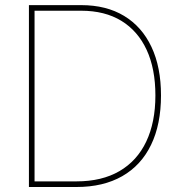

<svg xmlns="http://www.w3.org/2000/svg" viewBox="-20 -748 719 768"><path d="M286.1 0H107.4V-22.5H286.1Q387.2 -22.5 457.8 -63.5Q528.3 -104.5 564.9 -181.6Q601.6 -258.8 601.6 -366.2Q601.6 -472.7 566.7 -548.3Q531.7 -624 465.6 -664.6Q399.4 -705.1 304.7 -705.1H107.4V-727.5H304.7Q405.3 -727.5 476.6 -684.3Q547.9 -641.1 585.9 -560.3Q624 -479.5 624 -366.2Q624 -250.5 584.2 -168.5Q544.4 -86.4 468.8 -43.2Q393.1 0 286.1 0ZM118.2 -727.5V0H95.7V-727.5Z"/></svg>

Font: Inter 24pt Thin
Style: Regular
Weight: 250
Designer: Rasmus Andersson
Foundry: rsms
Version: Version 4.001;git-66647c0bb